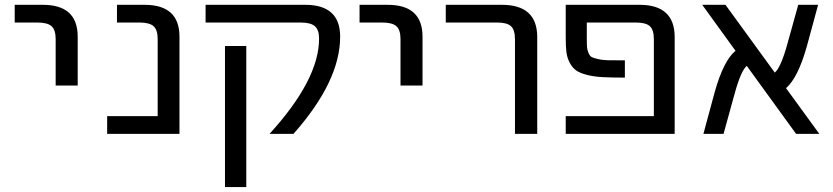

<svg xmlns="http://www.w3.org/2000/svg" viewBox="-20 -544 3398 783"><path d="M40 -452.1V-524.4H154.3Q296.9 -524.4 296.9 -394.5V-195.3H207V-384.8Q207 -421.9 190.4 -437Q173.8 -452.1 132.8 -452.1Z M623 -384.8Q623 -421.9 606.4 -437Q589.8 -452.1 548.8 -452.1H457V-524.4H569.3Q711.9 -524.4 711.9 -394.5V2H417V-70.3H623Z M1224.6 -524.4Q1367.2 -524.4 1367.2 -394.5Q1367.2 -212.9 1176.8 2H1079.1Q1282.2 -220.7 1281.2 -387.7Q1281.2 -421.9 1264.2 -437Q1247.1 -452.1 1207 -452.1H818.4V-524.4ZM897.5 218.8V-356.4H984.4V218.8Z M1446.3 -452.1V-524.4H1560.5Q1703.1 -524.4 1703.1 -394.5V-195.3H1613.3V-384.8Q1613.3 -421.9 1596.7 -437Q1580.1 -452.1 1539.1 -452.1Z M1797.9 -452.1V-524.4H2026.4Q2169.9 -524.4 2170.9 -394.5V2H2080.1V-384.8Q2080.1 -421.9 2064 -437Q2047.9 -452.1 2007.8 -452.1Z M2587.9 -524.4Q2730.5 -524.4 2731.4 -394.5V2H2287.1V-70.3H2646.5V-384.8Q2646.5 -421.9 2630.4 -437Q2614.3 -452.1 2573.2 -452.1H2373V-389.6Q2373 -363.3 2374 -351.1Q2375 -338.9 2380.4 -327.1Q2385.7 -315.4 2392.6 -311.5Q2399.4 -307.6 2418 -303.2Q2436.5 -298.8 2459 -298.3Q2481.4 -297.9 2528.3 -297.9V-227.5Q2470.7 -227.5 2436 -229.5Q2401.4 -231.4 2373 -238.8Q2344.7 -246.1 2329.6 -256.8Q2314.5 -267.6 2303.7 -287.6Q2293 -307.6 2290 -330.6Q2287.1 -353.5 2287.1 -389.6V-524.4Z M3321.3 2H3226.6L3025.4 -275.4Q3001 -254.9 2974.6 -157.2L2930.7 2H2848.6L2894.5 -168Q2930.7 -296.9 2979.5 -336.9L2843.8 -524.4H2938.5L3139.6 -248Q3164.1 -267.6 3191.4 -366.2L3235.4 -524.4H3316.4L3270.5 -355.5Q3234.4 -226.6 3185.5 -184.6Z"/></svg>

Font: irohakakuC Regular
Style: Regular
Weight: 400
Designer: [Source Han Sans]
Ryoko NISHIZUKA Ë•øÂ°öÊ∂ºÂ≠ê (kana & ideographs); Paul D. Hunt (Latin, Greek & Cyrillic); Wenlong ZHAN
Version: Version 1.001.20160904